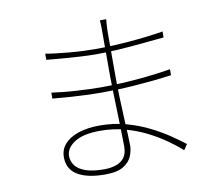

<svg xmlns="http://www.w3.org/2000/svg" viewBox="-86 -883 1172 1018"><g transform="rotate(-10 500.0 -374.0)"><path d="M548 -779Q547 -768 546 -754.5Q545 -741 544 -716Q544 -705 544 -678.5Q544 -652 544 -617Q544 -582 544 -545.5Q544 -509 544 -477Q544 -419 546 -360.5Q548 -302 550.5 -250Q553 -198 555 -158.5Q557 -119 557 -98Q557 -71 545 -41Q533 -11 499.5 10Q466 31 401 31Q305 31 252.5 -0.5Q200 -32 200 -97Q200 -138 226 -167.5Q252 -197 300.5 -213.5Q349 -230 416 -230Q492 -230 559.5 -211Q627 -192 684 -163Q741 -134 784.5 -104Q828 -74 855 -53L835 -23Q803 -52 759 -83Q715 -114 661.5 -141Q608 -168 545.5 -185Q483 -202 413 -202Q322 -202 275 -171.5Q228 -141 228 -98Q228 -71 244.5 -48Q261 -25 299 -11Q337 3 401 3Q432 3 460.5 -5.5Q489 -14 507 -36Q525 -58 525 -98Q525 -133 523.5 -185Q522 -237 520.5 -293Q519 -349 517.5 -398Q516 -447 516 -477Q516 -509 516 -540Q516 -571 516 -602Q516 -633 516 -664.5Q516 -696 516 -727Q516 -739 515.5 -756Q515 -773 514 -779ZM198 -655Q220 -651 253.5 -647Q287 -643 325 -639.5Q363 -636 399 -634.5Q435 -633 462 -633Q551 -633 648.5 -641Q746 -649 831 -663V-631Q770 -625 707.5 -619Q645 -613 583.5 -609Q522 -605 463 -605Q426 -605 375 -608Q324 -611 276 -615Q228 -619 198 -622ZM194 -446Q223 -442 256 -438.5Q289 -435 324 -433Q359 -431 392.5 -429.5Q426 -428 456 -428Q509 -428 570.5 -431Q632 -434 699.5 -441Q767 -448 835 -459V-427Q785 -420 735 -415Q685 -410 637 -406.5Q589 -403 543.5 -401.5Q498 -400 456 -400Q417 -400 371 -402Q325 -404 279 -407Q233 -410 194 -414Z"/></g></svg>

Font: Noto Sans JP Thin Thin
Style: Regular
Weight: 250
Version: Version 2.004-H2;hotconv 1.0.118;makeotfexe 2.5.65603